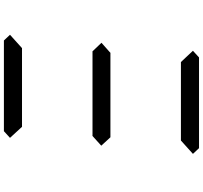

<svg xmlns="http://www.w3.org/2000/svg" viewBox="-48 -992 1040 984"><g transform="rotate(90 472.0 -500.0)"><path d="M240.2 -968.8 274.4 -1000H739.3L768.6 -968.8L700.2 -907.2H297.9ZM726.6 -499 675.8 -453.1V-454.1H244.1V-453.1L199.2 -500L252 -546.9V-545.9H683.6ZM686.5 -31.2 652.3 0H187.5L158.2 -31.2L226.6 -92.8H629.9Z"/></g></svg>

Font: my7seg
Style: Book
Weight: 400
Italic angle: -5°
Designer: Keshikan(Twitter:@keshinomi_88pro)
Version: Version 0.46